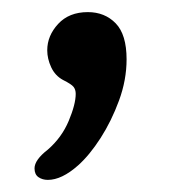

<svg xmlns="http://www.w3.org/2000/svg" viewBox="-20 -142 286 317"><path d="M59 155Q50 155 43.5 150.5Q37 146 37 136Q37 122 59 105Q82 85 93.5 57.5Q105 30 105 13Q105 6 101.5 1.5Q98 -3 84 -10Q71 -17 64.5 -31Q58 -45 58 -59Q58 -83 76 -102.5Q94 -122 125 -122Q153 -122 171 -103.5Q189 -85 189 -44Q189 -10 176.5 24Q164 58 146 86Q128 114 109 131Q82 155 59 155Z"/></svg>

Font: Akaya Telivigala
Style: Regular
Weight: 400
Designer: Vaishnavi Murthy Yerkadithaya, Juan Luis Blanco Aristondo
Version: Version 1.002; ttfautohint (v1.8.3)